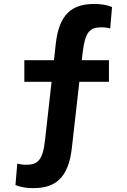

<svg xmlns="http://www.w3.org/2000/svg" viewBox="-20 -762 660 994"><path d="M544 -450.5V-338.5H247L259.5 -450.5H403.5L352 3.5C334.5 161.5 265 212 152 212C120.5 212 88.5 208 60 196L69.5 85C83 88.5 96 91 114.5 91C175 91 202 69 213.5 -40L247 -338.5H106V-450.5H259.5L268.5 -533C285.5 -691.5 355 -741.5 468 -741.5C499.5 -741.5 531.5 -737.5 560 -725.5L550.5 -614.5C537.5 -618.5 524 -620.5 505.5 -620.5C445.5 -620.5 420.5 -598 408 -490L403.5 -450.5Z"/></svg>

Font: Monaspace Argon
Style: Bold
Weight: 700
Designer: Riley Cran & the Lettermatic Team
Foundry: Lettermatic
Version: Version 1.000 (Monaspace Argon)